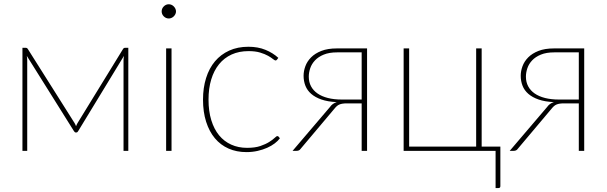

<svg xmlns="http://www.w3.org/2000/svg" viewBox="-20 -726 2920 924"><path d="M597.5 -496V0H574.5V-434.5Q574.5 -439.5 575 -445.5Q575.5 -451.5 576.5 -457L356.5 -95.5Q355 -93 353 -90.8Q351 -88.5 347.5 -88.5H344Q341.5 -88.5 339.2 -90.8Q337 -93 335.5 -95.5L109 -457Q110 -451.5 110.5 -445.5Q111 -439.5 111 -434.5V0H88V-496H103.5Q110.5 -496 114 -490L339 -133.5Q341.5 -129.5 343 -125.8Q344.5 -122 346 -118.5Q347.5 -122 349 -125.8Q350.5 -129.5 353 -133.5L572 -490Q575.5 -496 582 -496Z M805.5 -493V0H779.5V-493ZM827 -671Q827 -664 824 -658Q821 -652 816.2 -647.2Q811.5 -642.5 805.2 -639.8Q799 -637 792.5 -637Q778.5 -637 768.2 -647.2Q758 -657.5 758 -671Q758 -685 768.2 -695.2Q778.5 -705.5 792.5 -705.5Q799 -705.5 805.2 -702.8Q811.5 -700 816.2 -695.2Q821 -690.5 824 -684.2Q827 -678 827 -671Z M1313 -439Q1311.5 -437.5 1310 -436.2Q1308.5 -435 1306 -435Q1302 -435 1293.5 -442Q1285 -449 1270 -457.5Q1255 -466 1232 -473Q1209 -480 1176.5 -480Q1130.5 -480 1094.8 -463.8Q1059 -447.5 1034.2 -417Q1009.5 -386.5 996.5 -343.5Q983.5 -300.5 983.5 -246.5Q983.5 -191 996.8 -147.8Q1010 -104.5 1034.2 -75Q1058.5 -45.5 1092.8 -30Q1127 -14.5 1169 -14.5Q1207 -14.5 1232.8 -23.2Q1258.5 -32 1275.5 -42.8Q1292.5 -53.5 1301.5 -62.2Q1310.5 -71 1314.5 -71Q1318.5 -71 1321 -68L1327 -60.5Q1318 -48 1302.2 -36Q1286.5 -24 1265.8 -14.8Q1245 -5.5 1219.8 0.2Q1194.5 6 1166 6Q1118.5 6 1080 -11Q1041.5 -28 1014.2 -60.5Q987 -93 972 -140Q957 -187 957 -246.5Q957 -303.5 971.8 -350.5Q986.5 -397.5 1014.5 -430.8Q1042.5 -464 1083 -482.5Q1123.5 -501 1175.5 -501Q1221.5 -501 1257.5 -486.2Q1293.5 -471.5 1319.5 -447.5Z M1720.5 -247V-474H1602.5Q1564 -474 1538 -463.2Q1512 -452.5 1496 -435.5Q1480 -418.5 1473 -397.8Q1466 -377 1466 -357Q1466 -331 1476.8 -310.8Q1487.5 -290.5 1508 -276.2Q1528.5 -262 1557.8 -254.5Q1587 -247 1624 -247ZM1746.5 -493V0H1720.5V-228.5H1649.5Q1637.5 -228.5 1629 -227.2Q1620.5 -226 1613.8 -223.2Q1607 -220.5 1601.2 -215.5Q1595.5 -210.5 1589.5 -203L1426.5 -9.5Q1420.5 0 1406.5 0H1388L1567.5 -210.5Q1580 -228.5 1600.5 -234.5Q1557.5 -236.5 1527.2 -247Q1497 -257.5 1477.8 -274.2Q1458.5 -291 1449.8 -313.2Q1441 -335.5 1441 -361.5Q1441 -384 1449.5 -407.2Q1458 -430.5 1477 -449.8Q1496 -469 1526.5 -481Q1557 -493 1601.5 -493Z M2388 -20.5V169.5Q2388 179 2379 179H2365V0H1922.5V-493H1949V-20.5H2271.5V-493H2298V-20.5Z M2765.5 -247V-474H2647.5Q2609 -474 2583 -463.2Q2557 -452.5 2541 -435.5Q2525 -418.5 2518 -397.8Q2511 -377 2511 -357Q2511 -331 2521.8 -310.8Q2532.5 -290.5 2553 -276.2Q2573.5 -262 2602.8 -254.5Q2632 -247 2669 -247ZM2791.5 -493V0H2765.5V-228.5H2694.5Q2682.5 -228.5 2674 -227.2Q2665.5 -226 2658.8 -223.2Q2652 -220.5 2646.2 -215.5Q2640.5 -210.5 2634.5 -203L2471.5 -9.5Q2465.5 0 2451.5 0H2433L2612.5 -210.5Q2625 -228.5 2645.5 -234.5Q2602.5 -236.5 2572.2 -247Q2542 -257.5 2522.8 -274.2Q2503.5 -291 2494.8 -313.2Q2486 -335.5 2486 -361.5Q2486 -384 2494.5 -407.2Q2503 -430.5 2522 -449.8Q2541 -469 2571.5 -481Q2602 -493 2646.5 -493Z"/></svg>

Font: Lato ExtraLight
Style: Regular
Weight: 275
Designer: Lukasz Dziedzic with Adam Twardoch and Botio Nikoltchev
Foundry: tyPoland Lukasz Dziedzic
Version: Version 2.015; 2015-08-06; http://www.latofonts.com/